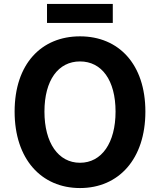

<svg xmlns="http://www.w3.org/2000/svg" viewBox="-20 -938 810 972"><path d="M385 14C581 14 716 -133 716 -373C716 -613 581 -754 385 -754C189 -754 54 -614 54 -373C54 -133 189 14 385 14ZM385 -114C275 -114 205 -215 205 -373C205 -532 275 -627 385 -627C495 -627 565 -532 565 -373C565 -215 495 -114 385 -114ZM218 -822H551V-918H218Z"/></svg>

Font: Source Han Sans SC Bold
Style: Regular
Weight: 700
Designer: Ryoko NISHIZUKA (kana & ideographs); Paul D. Hunt (Latin, Greek & Cyrillic); Wenlong ZHANG (bopomofo); Sandoll Communica
Foundry: Adobe Systems Incorporated
Version: Version 1.001;PS 1.001;hotconv 1.0.78;makeotf.lib2.5.61930